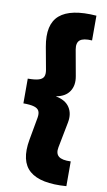

<svg xmlns="http://www.w3.org/2000/svg" viewBox="-100 -853 567 1016"><g transform="rotate(10 183.0 -345.0)"><path d="M333 113Q194.5 123.5 135.8 73Q77 22.5 98 -95L120 -217Q124 -240 117.5 -253.5Q111 -267 90.8 -273Q70.5 -279 33 -279V-412Q70.5 -412 90.8 -418Q111 -424 117.5 -437.5Q124 -451 120 -474L98 -594Q76.5 -712.5 135.5 -763Q194.5 -813.5 333 -803V-670Q286.5 -673 268.2 -658.2Q250 -643.5 256 -608L281 -469Q290 -420.5 268 -387.5Q246 -354.5 197 -346V-345Q248 -335.5 270 -302.2Q292 -269 283 -221L256 -82Q249.5 -48.5 268 -33.2Q286.5 -18 333 -20Z"/></g></svg>

Font: Geologica Black
Style: Regular
Weight: 900
Designer: Sindre Bremnes, Frode Helland
Foundry: Monokrom Skriftforlag AS
Version: Version 1.010;gftools[0.9.28]